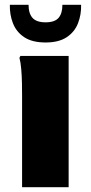

<svg xmlns="http://www.w3.org/2000/svg" viewBox="-20 -780 378 800"><path d="M72 0V-382Q72 -402 71.5 -432.5Q71 -463 68.5 -492Q66 -521 61 -539L65 -547H266V0ZM170 -603Q114 -603 81 -625Q48 -647 34 -683Q20 -719 21 -760H99Q99 -724 115.5 -705.5Q132 -687 170 -687Q208 -687 224 -705.5Q240 -724 240 -760H318Q319 -719 305 -683Q291 -647 258 -625Q225 -603 170 -603Z"/></svg>

Font: Kufam ExtraBold
Style: Regular
Weight: 800
Designer: Wael Morcos, Artur Schmal
Foundry: Original Type
Version: Version 1.300; ttfautohint (v1.8.3)